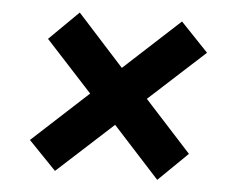

<svg xmlns="http://www.w3.org/2000/svg" viewBox="-41 -568 682 563"><g transform="rotate(5 300.0 -286.5)"><path d="M140 -52 59 -136 223 -287 86 -436 172 -521 309 -370 473 -521 554 -436 390 -286 527 -136 441 -52 304 -202Z"/></g></svg>

Font: Nunito Sans 12pt Black
Style: Italic
Weight: 900
Italic angle: -9°
Designer: Vernon Adams
Foundry: Vernon Adams
Version: Version 3.101;gftools[0.9.27]